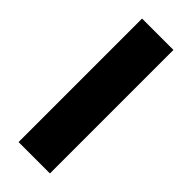

<svg xmlns="http://www.w3.org/2000/svg" viewBox="-232 -740 775 775"><g transform="rotate(45 155.5 -352.5)"><path d="M66 0V-705H245V0Z"/></g></svg>

Font: Nunito Sans 10pt SemiCondensed Black
Style: Regular
Weight: 900
Width: 4
Designer: Vernon Adams
Foundry: Vernon Adams
Version: Version 3.101;gftools[0.9.27]